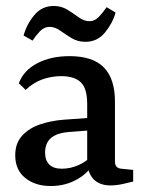

<svg xmlns="http://www.w3.org/2000/svg" viewBox="-20 -615 484 643"><path d="M150 8Q98 8 64.5 -19Q31 -46 31 -95Q31 -136 55 -161.5Q79 -187 116 -199Q153 -211 192 -214L289 -221V-179L212 -173Q171 -170 151 -153Q131 -136 131 -104Q131 -78 145 -64Q159 -50 187 -50Q217 -50 245 -63Q273 -76 289 -96L298 -74Q278 -37 238.5 -14.5Q199 8 150 8ZM43 -336Q59 -379 104.5 -403Q150 -427 213 -427Q291 -427 328 -389Q365 -351 365 -275V-74Q365 -52 386 -50L426 -46V-7Q414 -4 392 1Q370 6 350 6Q318 6 298 -10.5Q278 -27 272 -64V-267Q272 -319 250.5 -339.5Q229 -360 185 -360Q152 -360 121.5 -349Q91 -338 66 -314ZM266 -475Q240 -475 219.5 -487.5Q199 -500 181.5 -512.5Q164 -525 146 -525Q128 -525 114 -510.5Q100 -496 89 -479L59 -496Q69 -533 94.5 -564Q120 -595 160 -595Q186 -595 206.5 -582Q227 -569 244.5 -556.5Q262 -544 280 -544Q297 -544 311 -558.5Q325 -573 337 -591L367 -573Q357 -537 331.5 -506Q306 -475 266 -475Z"/></svg>

Font: Rasa Medium
Style: Regular
Weight: 500
Designer: Anna Giedrys (Yrsa+Rasa design), David Brezina (Yrsa art-direction, Rasa art-direction, design)
Foundry: Rosetta Type Foundry
Version: Version 2.004